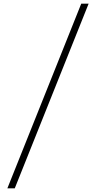

<svg xmlns="http://www.w3.org/2000/svg" viewBox="-20 -820 520 1040"><path d="M20 200H60L460 -800H420Z"/></svg>

Font: Absans
Style: Regular
Weight: 400
Designer: Valerio Monopoli
Version: Version 1.200;Glyphs 3.2 (3217)